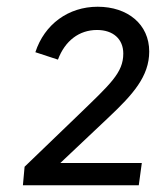

<svg xmlns="http://www.w3.org/2000/svg" viewBox="-20 -773 481 570"><path d="M48 -223H392L401 -289H159L303 -425C374 -492 423 -546 423 -620C423 -701 359 -753 270 -753C183 -753 112 -701 85 -618L152 -596C173 -652 215 -684 268 -684C316 -684 346 -657 346 -614C346 -557 308 -524 213 -432L53 -278Z"/></svg>

Font: Mluvka
Style: Italic
Weight: 400
Italic angle: -8°
Designer: Modified by Jiří Krblich, Original typeface by Gumpita Rahayu
Foundry: Gumpita Rahayu & Jiří Krblich
Version: Version 2.000;Glyphs 3.1.1 (3134)